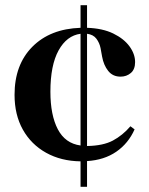

<svg xmlns="http://www.w3.org/2000/svg" viewBox="-20 -674 572 739"><path d="M290 45V-53Q215 -54 157.5 -86Q100 -118 68 -175Q36 -232 36 -309Q36 -425 104.5 -494Q173 -563 290 -567V-654H315V-567Q375 -565 416 -545Q457 -525 478.5 -495.5Q500 -466 500 -435Q500 -407 483.5 -393Q467 -379 444 -379Q414 -379 396.5 -401Q379 -423 373 -456L367 -489Q363 -509 351 -525Q339 -541 315 -544V-112Q377 -113 414.5 -133Q452 -153 482 -188L498 -176Q474 -122 427.5 -90Q381 -58 315 -54V45ZM174 -321Q174 -231 202.5 -176.5Q231 -122 290 -114V-544Q237 -537 205.5 -480Q174 -423 174 -321Z"/></svg>

Font: DeepMind Serif Display
Style: Regular
Weight: 400
Designer: Frank Grießhammer / Modifications: Colophon Foundry
Foundry: Colophon Foundry
Version: Version 5.003; ttfautohint (v1.8.2)